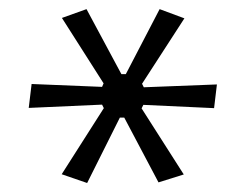

<svg xmlns="http://www.w3.org/2000/svg" viewBox="-20 -742 546 427"><path d="M210.9 -501.5 207 -509.3 43.9 -502 50.3 -555.2 207 -548.8 210.4 -556.6 117.7 -702.1 172.4 -721.7 250 -577.1H259.8L335 -721.7L390.1 -701.2L295.9 -555.7L299.8 -547.9L462.4 -554.2L456.1 -501.5L298.8 -508.8L294.9 -501L388.7 -354L332.5 -336.4L256.3 -480.5H246.6L173.8 -335L117.2 -354.5Z"/></svg>

Font: Proza Libre
Style: Light
Weight: 300
Designer: Jasper de Waard
Foundry: Jasper de Waard
Version: Version 1.000; ttfautohint (v1.4.1.8-43bc)